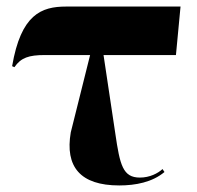

<svg xmlns="http://www.w3.org/2000/svg" viewBox="-20 -556 600 586"><path d="M344 10C394 10 445 0 482 -31L476 -40C462 -27 437 -14 407 -14C355 -14 346 -52 332 -148L296 -388H517L531 -536H182C106 -536 44 -512 17 -354L24 -351C44 -380 68 -388 117 -388H255L196 -152C178 -47 225 10 344 10Z"/></svg>

Font: Noto Serif Display ExtraBold
Style: Regular
Weight: 800
Designer: Monotype Design Team
Foundry: Monotype Imaging Inc.
Version: Version 2.009